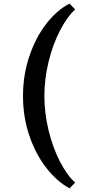

<svg xmlns="http://www.w3.org/2000/svg" viewBox="-20 -823 521 1060"><path d="M107 -293Q107 -410 142.5 -514Q178 -618 236.5 -693Q295 -768 364 -803L395 -771Q351 -731 311.5 -655Q272 -579 248.5 -483.5Q225 -388 225 -293Q225 -198 248.5 -102Q272 -6 311.5 70Q351 146 395 185L364 217Q293 178 234.5 102.5Q176 27 141.5 -75.5Q107 -178 107 -293Z"/></svg>

Font: Lopes Sans SemiBold
Style: Regular
Weight: 600
Designer: Gabriel Lam, Diego Maldonado
Foundry: TypeRant, Foresti Design
Version: Version 4.000